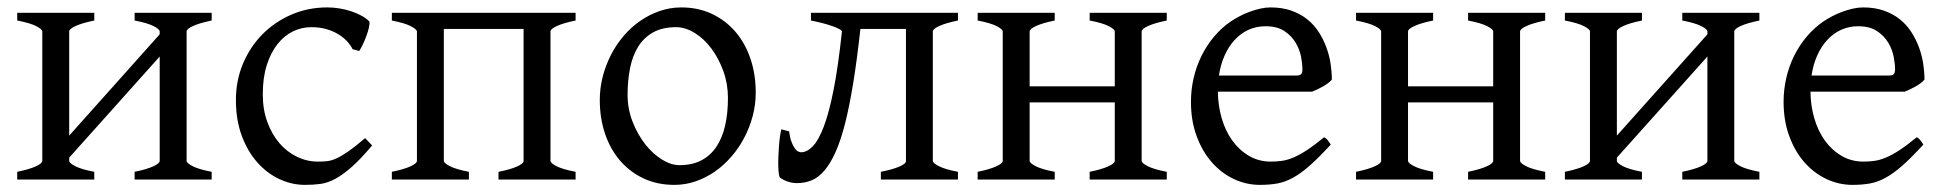

<svg xmlns="http://www.w3.org/2000/svg" viewBox="-20 -489 5301 523"><path d="M346.7 0V-21Q379.9 -27.8 397.5 -35.9Q415 -43.9 415 -50.8V-335L168.5 -59.6V-50.8Q168.5 -44.9 184.8 -36.4Q201.2 -27.8 236.8 -21V0H26.9V-21Q60.1 -27.8 77.6 -35.9Q95.2 -43.9 95.2 -50.8V-403.3Q95.2 -409.2 78.9 -417.7Q62.5 -426.3 26.9 -433.1V-454.1H236.8V-433.1Q203.6 -426.3 186 -418.2Q168.5 -410.2 168.5 -403.3V-119.6L415 -395.5V-403.3Q415 -409.2 398.7 -417.7Q382.3 -426.3 346.7 -433.1V-454.1H556.6V-433.1Q523.4 -426.3 505.9 -418.2Q488.3 -410.2 488.3 -403.3V-50.8Q488.3 -44.9 504.6 -36.4Q521 -27.8 556.6 -21V0Z M993.7 -92.8Q961.9 -55.2 937.7 -33.9Q913.6 -12.7 893.1 -1.7Q872.6 9.3 853 12Q833.5 14.6 810.5 14.6Q774.9 14.6 741 -1.2Q707 -17.1 680.7 -46.9Q654.3 -76.7 638.4 -119.6Q622.6 -162.6 622.6 -216.8Q622.6 -269.5 641.8 -315.4Q661.1 -361.3 694.6 -395.3Q728 -429.2 773.4 -449Q818.8 -468.8 871.6 -468.8Q887.7 -468.8 904.5 -466.1Q921.4 -463.4 936.8 -458.3Q952.1 -453.1 965.1 -446Q978 -439 986.3 -430.2Q987.3 -424.3 984.9 -413.6Q982.4 -402.8 978 -390.9Q973.6 -378.9 968.3 -367.9Q962.9 -356.9 958.5 -350.1L940.4 -355Q936.5 -363.8 927.7 -374Q918.9 -384.3 905 -393.6Q891.1 -402.8 871.8 -408.9Q852.5 -415 827.6 -415Q801.8 -415 778.1 -403.6Q754.4 -392.1 736.1 -369.1Q717.8 -346.2 706.8 -312Q695.8 -277.8 695.8 -231.9Q695.8 -190.4 708.3 -156.5Q720.7 -122.6 741.5 -98.6Q762.2 -74.7 789.3 -61.8Q816.4 -48.8 845.7 -48.8Q859.4 -48.8 871.1 -50Q882.8 -51.3 896.7 -57.6Q910.6 -64 929 -76.7Q947.3 -89.4 974.6 -112.8Z M1337.9 0V-21Q1370.1 -27.3 1387.7 -35.2Q1405.3 -43 1406.2 -49.8V-410.2H1189V-50.8Q1189 -44.9 1205.3 -36.4Q1221.7 -27.8 1257.3 -21V0H1047.4V-21Q1080.6 -27.8 1098.1 -35.9Q1115.7 -43.9 1115.7 -50.8V-403.8Q1114.7 -409.7 1098.4 -418Q1082 -426.3 1047.4 -433.1V-454.1H1547.9V-433.1Q1514.6 -426.3 1497.1 -418.2Q1479.5 -410.2 1479.5 -403.3V-50.8Q1479.5 -44.9 1495.8 -36.4Q1512.2 -27.8 1547.9 -21V0Z M1962.9 -222.2Q1962.9 -260.7 1950.2 -295.7Q1937.5 -330.6 1917.5 -357.2Q1897.5 -383.8 1872.1 -399.4Q1846.7 -415 1821.8 -415Q1784.7 -415 1759.3 -400.9Q1733.9 -386.7 1718.5 -362.1Q1703.1 -337.4 1696.3 -303.7Q1689.5 -270 1689.5 -231Q1689.5 -192.4 1703.1 -157.5Q1716.8 -122.6 1737.5 -96.2Q1758.3 -69.8 1783.2 -54.4Q1808.1 -39.1 1830.6 -39.1Q1865.2 -39.1 1890.1 -52Q1915 -64.9 1931.2 -88.9Q1947.3 -112.8 1955.1 -146.5Q1962.9 -180.2 1962.9 -222.2ZM2038.6 -236.8Q2038.6 -204.1 2030.3 -172.9Q2022 -141.6 2007.3 -113.8Q1992.7 -85.9 1972.2 -62.3Q1951.7 -38.6 1927 -21.5Q1902.3 -4.4 1874.5 5.1Q1846.7 14.6 1816.9 14.6Q1770.5 14.6 1733.2 -2.9Q1695.8 -20.5 1669.2 -51.3Q1642.6 -82 1628.2 -124.5Q1613.8 -167 1613.8 -216.8Q1613.8 -249 1621.8 -280.3Q1629.9 -311.5 1644.3 -339.6Q1658.7 -367.7 1679 -391.4Q1699.2 -415 1723.9 -432.1Q1748.5 -449.2 1777.1 -459Q1805.7 -468.8 1835.9 -468.8Q1881.8 -468.8 1919.2 -451.2Q1956.5 -433.6 1983.2 -402.6Q2009.8 -371.6 2024.2 -329.1Q2038.6 -286.6 2038.6 -236.8Z M2379.4 0V-21Q2411.6 -27.3 2429.7 -35.2Q2447.8 -43 2447.8 -49.8V-410.2H2323.7Q2314.5 -326.7 2304.2 -263.2Q2293.9 -199.7 2282 -152.8Q2270 -106 2256.1 -75Q2242.2 -43.9 2226.1 -24.9Q2210 -5.9 2191.4 2Q2172.9 9.8 2150.9 9.8Q2138.7 9.8 2126.7 5.9Q2114.7 2 2105 -4.9Q2103 -6.3 2101.8 -14.2Q2100.6 -22 2100.1 -33.4Q2099.6 -44.9 2100.1 -58.8Q2100.6 -72.8 2101.6 -86.9Q2102.5 -101.1 2104.2 -114.3Q2106 -127.4 2108.4 -136.7L2129.4 -131.3Q2131.8 -113.8 2136 -102.8Q2140.1 -91.8 2144.8 -85.2Q2149.4 -78.6 2154.1 -76.4Q2158.7 -74.2 2162.6 -74.2Q2178.7 -74.7 2194.1 -90.6Q2209.5 -106.4 2223.9 -144Q2238.3 -181.6 2250.7 -244.6Q2263.2 -307.6 2273.4 -403.3Q2272.9 -406.2 2266.1 -409.9Q2259.3 -413.6 2247.8 -417.7Q2236.3 -421.9 2221.2 -425.8Q2206.1 -429.7 2189 -433.1V-454.1H2589.4V-433.1Q2556.2 -426.3 2538.6 -418.2Q2521 -410.2 2521 -403.3V-50.8Q2521 -44.9 2537.4 -36.4Q2553.7 -27.8 2589.4 -21V0Z M2948.2 0V-21Q2981.4 -27.8 2999 -35.9Q3016.6 -43.9 3016.6 -50.8V-210H2784.7V-50.8Q2784.7 -44.9 2801 -36.4Q2817.4 -27.8 2853 -21V0H2643.1V-21Q2676.3 -27.8 2693.8 -35.9Q2711.4 -43.9 2711.4 -50.8V-403.3Q2711.4 -409.2 2695.1 -417.7Q2678.7 -426.3 2643.1 -433.1V-454.1H2853V-433.1Q2819.8 -426.3 2802.2 -418.2Q2784.7 -410.2 2784.7 -403.3V-253.9H3016.6V-403.3Q3016.6 -409.2 3000.2 -417.7Q2983.9 -426.3 2948.2 -433.1V-454.1H3158.2V-433.1Q3125 -426.3 3107.4 -418.2Q3089.8 -410.2 3089.8 -403.3V-50.8Q3089.8 -44.9 3106.2 -36.4Q3122.6 -27.8 3158.2 -21V0Z M3427.2 -417.5Q3401.9 -417.5 3380.6 -407.7Q3359.4 -397.9 3343 -380.1Q3326.7 -362.3 3315.7 -337.6Q3304.7 -313 3300.3 -283.2H3509.3Q3520.5 -283.2 3524.2 -286.9Q3527.8 -290.5 3527.8 -300.8Q3527.8 -314 3524.2 -333.7Q3520.5 -353.5 3509.5 -372.3Q3498.5 -391.1 3478.8 -404.3Q3459 -417.5 3427.2 -417.5ZM3607.9 -272Q3599.1 -262.2 3584.5 -253.9Q3569.8 -245.6 3554.2 -239.3H3297.4Q3297.9 -201.2 3307.9 -166.7Q3317.9 -132.3 3336.7 -106.2Q3355.5 -80.1 3382.1 -64.5Q3408.7 -48.8 3441.9 -48.8Q3457 -48.8 3471.4 -50.8Q3485.8 -52.7 3502.4 -59.6Q3519 -66.4 3539.3 -79.6Q3559.6 -92.8 3586.9 -115.2Q3593.3 -111.8 3597.9 -105.5Q3602.5 -99.1 3605 -95.2Q3572.3 -59.6 3547.6 -37.8Q3522.9 -16.1 3501.2 -4.4Q3479.5 7.3 3458.3 11Q3437 14.6 3412.1 14.6Q3374.5 14.6 3340.6 -1.5Q3306.6 -17.6 3280.8 -47.1Q3254.9 -76.7 3239.5 -118.4Q3224.1 -160.2 3224.1 -211.9Q3224.1 -244.6 3231.4 -276.4Q3238.8 -308.1 3252.7 -336.4Q3266.6 -364.7 3286.6 -388.7Q3306.6 -412.6 3332 -430.2Q3342.8 -437.5 3356.2 -444.6Q3369.6 -451.7 3384.3 -457Q3398.9 -462.4 3413.3 -465.6Q3427.7 -468.8 3440.9 -468.8Q3472.7 -468.8 3497.6 -460Q3522.5 -451.2 3541 -436.3Q3559.6 -421.4 3572.3 -401.6Q3585 -381.8 3593 -359.9Q3601.1 -337.9 3604.5 -315.2Q3607.9 -292.5 3607.9 -272Z M3979 0V-21Q4012.2 -27.8 4029.8 -35.9Q4047.4 -43.9 4047.4 -50.8V-210H3815.4V-50.8Q3815.4 -44.9 3831.8 -36.4Q3848.1 -27.8 3883.8 -21V0H3673.8V-21Q3707 -27.8 3724.6 -35.9Q3742.2 -43.9 3742.2 -50.8V-403.3Q3742.2 -409.2 3725.8 -417.7Q3709.5 -426.3 3673.8 -433.1V-454.1H3883.8V-433.1Q3850.6 -426.3 3833 -418.2Q3815.4 -410.2 3815.4 -403.3V-253.9H4047.4V-403.3Q4047.4 -409.2 4031 -417.7Q4014.6 -426.3 3979 -433.1V-454.1H4189V-433.1Q4155.8 -426.3 4138.2 -418.2Q4120.6 -410.2 4120.6 -403.3V-50.8Q4120.6 -44.9 4137 -36.4Q4153.3 -27.8 4189 -21V0Z M4562.5 0V-21Q4595.7 -27.8 4613.3 -35.9Q4630.9 -43.9 4630.9 -50.8V-335L4384.3 -59.6V-50.8Q4384.3 -44.9 4400.6 -36.4Q4417 -27.8 4452.6 -21V0H4242.7V-21Q4275.9 -27.8 4293.5 -35.9Q4311 -43.9 4311 -50.8V-403.3Q4311 -409.2 4294.7 -417.7Q4278.3 -426.3 4242.7 -433.1V-454.1H4452.6V-433.1Q4419.4 -426.3 4401.9 -418.2Q4384.3 -410.2 4384.3 -403.3V-119.6L4630.9 -395.5V-403.3Q4630.9 -409.2 4614.5 -417.7Q4598.1 -426.3 4562.5 -433.1V-454.1H4772.5V-433.1Q4739.3 -426.3 4721.7 -418.2Q4704.1 -410.2 4704.1 -403.3V-50.8Q4704.1 -44.9 4720.5 -36.4Q4736.8 -27.8 4772.5 -21V0Z M5041.5 -417.5Q5016.1 -417.5 4994.9 -407.7Q4973.6 -397.9 4957.3 -380.1Q4940.9 -362.3 4929.9 -337.6Q4918.9 -313 4914.6 -283.2H5123.5Q5134.8 -283.2 5138.4 -286.9Q5142.1 -290.5 5142.1 -300.8Q5142.1 -314 5138.4 -333.7Q5134.8 -353.5 5123.8 -372.3Q5112.8 -391.1 5093 -404.3Q5073.2 -417.5 5041.5 -417.5ZM5222.2 -272Q5213.4 -262.2 5198.7 -253.9Q5184.1 -245.6 5168.5 -239.3H4911.6Q4912.1 -201.2 4922.1 -166.7Q4932.1 -132.3 4950.9 -106.2Q4969.7 -80.1 4996.3 -64.5Q5022.9 -48.8 5056.2 -48.8Q5071.3 -48.8 5085.7 -50.8Q5100.1 -52.7 5116.7 -59.6Q5133.3 -66.4 5153.6 -79.6Q5173.8 -92.8 5201.2 -115.2Q5207.5 -111.8 5212.2 -105.5Q5216.8 -99.1 5219.2 -95.2Q5186.5 -59.6 5161.9 -37.8Q5137.2 -16.1 5115.5 -4.4Q5093.8 7.3 5072.5 11Q5051.3 14.6 5026.4 14.6Q4988.8 14.6 4954.8 -1.5Q4920.9 -17.6 4895 -47.1Q4869.1 -76.7 4853.8 -118.4Q4838.4 -160.2 4838.4 -211.9Q4838.4 -244.6 4845.7 -276.4Q4853 -308.1 4866.9 -336.4Q4880.9 -364.7 4900.9 -388.7Q4920.9 -412.6 4946.3 -430.2Q4957 -437.5 4970.5 -444.6Q4983.9 -451.7 4998.5 -457Q5013.2 -462.4 5027.6 -465.6Q5042 -468.8 5055.2 -468.8Q5086.9 -468.8 5111.8 -460Q5136.7 -451.2 5155.3 -436.3Q5173.8 -421.4 5186.5 -401.6Q5199.2 -381.8 5207.3 -359.9Q5215.3 -337.9 5218.8 -315.2Q5222.2 -292.5 5222.2 -272Z"/></svg>

Font: Gentium Plus
Style: Regular
Weight: 400
Designer: J. Victor Gaultney, Annie Olsen, Iska Routamaa
Foundry: SIL International
Version: Version 1.510